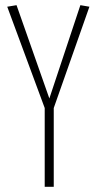

<svg xmlns="http://www.w3.org/2000/svg" viewBox="-20 -723 378 743"><path d="M153 0V-305L8 -697L44 -703L171 -342L291 -703L326 -697L188 -305V0Z"/></svg>

Font: Georama Condensed ExtraLight
Style: Regular
Weight: 200
Width: 3
Designer: Jean-Baptiste Levee
Foundry: Production Type
Version: Version 1.000